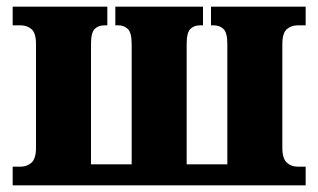

<svg xmlns="http://www.w3.org/2000/svg" viewBox="-20 -556 955 576"><path d="M18 0V-56H42Q61 -56 74.5 -68Q88 -80 88 -113V-423Q88 -457 74.5 -468.5Q61 -480 42 -480H18V-536H302V-480H293Q275 -480 264 -469Q253 -458 253 -424V-63H375V-424Q375 -458 363.5 -469Q352 -480 335 -480H326V-536H589V-480H580Q562 -480 551 -469Q540 -458 540 -424V-63H662V-424Q662 -458 650.5 -469Q639 -480 621 -480H613V-536H897V-480H873Q854 -480 840.5 -468.5Q827 -457 827 -423V-113Q827 -80 840.5 -68Q854 -56 873 -56H897V0Z"/></svg>

Font: Noto Serif SemiCondensed ExtraBold
Style: Regular
Weight: 800
Width: 4
Designer: Monotype Design Team
Foundry: Monotype Imaging Inc.
Version: Version 2.015